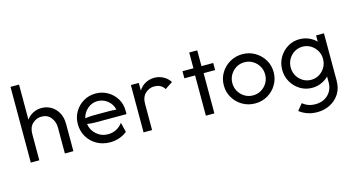

<svg xmlns="http://www.w3.org/2000/svg" viewBox="-91 -1042 3007 1633"><g transform="rotate(-15 1413.0 -225.5)"><path d="M66.7 0Q66.7 0 66.7 -666.7Q66.7 -666.7 141.7 -666.7Q141.7 -666.7 141.7 -357.6Q165.3 -390.3 200 -407.6Q234.7 -425 274.3 -425Q318.8 -425 356.6 -403.1Q394.4 -381.2 418.1 -339.9Q441.7 -298.6 441.7 -239.6Q441.7 -239.6 441.7 0Q441.7 0 366.7 0Q366.7 0 366.7 -229.2Q366.7 -278.5 337.2 -316.3Q307.6 -354.2 254.2 -354.2Q210.4 -354.2 176 -322.6Q141.7 -291 141.7 -231.2Q141.7 -231.2 141.7 0Q141.7 0 66.7 0Z M765.3 8.3Q700 8.3 648.3 -20.8Q596.5 -50 567 -100.3Q537.5 -150.7 537.5 -212.5Q537.5 -271.5 566 -319.8Q594.4 -368.1 642.7 -396.5Q691 -425 749.3 -425Q806.9 -425 854.9 -397.6Q902.8 -370.1 931.2 -323.6Q959.7 -277.1 959.7 -218.1Q959.7 -218.1 959.7 -187.5Q959.7 -187.5 687.5 -187.5Q669.4 -187.5 650.7 -188.9Q631.9 -190.3 613.9 -193.1Q621.5 -137.5 664.2 -100Q706.9 -62.5 766 -62.5Q805.6 -62.5 839.6 -80.6Q873.6 -98.6 894.4 -128.5Q894.4 -128.5 915.3 -43.1Q885.4 -18.8 846.9 -5.2Q808.3 8.3 765.3 8.3ZM611.8 -243.8Q649.3 -250 687.5 -250Q687.5 -250 825.7 -250Q841 -250 855.9 -249Q870.8 -247.9 886.1 -246.5Q876.4 -295.1 837.5 -326.7Q798.6 -358.3 749.3 -358.3Q698.6 -358.3 660.4 -324.7Q622.2 -291 611.8 -243.8Z M1336.8 -306.9Q1334 -311.8 1330.6 -316.7Q1300.7 -354.2 1247.2 -354.2Q1203.5 -354.2 1169.1 -322.6Q1134.7 -291 1134.7 -231.2V0H1059.7V-416.7H1129.2V-349.3Q1152.1 -386.1 1188.5 -405.6Q1225 -425 1267.4 -425Q1311.8 -425 1350 -402.8Q1381.9 -384.7 1404.2 -351.4Q1404.2 -351.4 1336.8 -306.9Z M1608.3 0V-354.2H1513.9V-416.7H1610.4V-555.6H1681.2V-416.7H1784.7V-354.2H1683.3V0Z M2041.7 8.3Q1981.2 8.3 1931.2 -20.8Q1881.2 -50 1851.7 -99.3Q1822.2 -148.6 1822.2 -208.3Q1822.2 -268.8 1851.7 -317.7Q1881.2 -366.7 1931.2 -395.8Q1981.2 -425 2041.7 -425Q2102.8 -425 2152.4 -395.8Q2202.1 -366.7 2231.6 -317.7Q2261.1 -268.8 2261.1 -208.3Q2261.1 -148.6 2231.6 -99.3Q2202.1 -50 2152.4 -20.8Q2102.8 8.3 2041.7 8.3ZM2041.7 -62.5Q2081.9 -62.5 2114.6 -82.3Q2147.2 -102.1 2166.7 -135.1Q2186.1 -168.1 2186.1 -208.3Q2186.1 -248.6 2166.7 -281.6Q2147.2 -314.6 2114.6 -334.4Q2081.9 -354.2 2041.7 -354.2Q2001.4 -354.2 1968.8 -334.4Q1936.1 -314.6 1916.7 -281.6Q1897.2 -248.6 1897.2 -208.3Q1897.2 -168.1 1916.7 -135.1Q1936.1 -102.1 1968.8 -82.3Q2001.4 -62.5 2041.7 -62.5Z M2423.6 108.3Q2436.8 119.4 2453.5 128.5Q2488.2 147.2 2533.3 147.2Q2603.5 147.2 2646.9 104.9Q2690.3 62.5 2690.3 -4.2V-54.9Q2662.5 -27.1 2624.7 -10.8Q2586.8 5.6 2543.7 5.6Q2486.8 5.6 2439.6 -23.3Q2392.4 -52.1 2364.2 -100.7Q2336.1 -149.3 2336.1 -208.3Q2336.1 -267.4 2364.2 -316Q2392.4 -364.6 2439.6 -393.4Q2486.8 -422.2 2543.7 -422.2Q2586.8 -422.2 2624.7 -406.2Q2662.5 -390.3 2690.3 -361.8V-416.7H2759.7V0Q2759.7 68.1 2728.1 116.7Q2696.5 165.3 2645.1 191Q2593.7 216.7 2534 216.7Q2486.1 216.7 2446.9 202.8Q2407.6 188.9 2377.1 164.6ZM2553.5 -62.5Q2593.1 -62.5 2625.3 -82.3Q2657.6 -102.1 2676.7 -135.1Q2695.8 -168.1 2695.8 -208.3Q2695.8 -248.6 2676.7 -281.6Q2657.6 -314.6 2625.3 -334.4Q2593.1 -354.2 2553.5 -354.2Q2513.9 -354.2 2481.6 -334.4Q2449.3 -314.6 2430.2 -281.6Q2411.1 -248.6 2411.1 -208.3Q2411.1 -168.1 2430.2 -135.1Q2449.3 -102.1 2481.6 -82.3Q2513.9 -62.5 2553.5 -62.5Z"/></g></svg>

Font: co2trust
Style: Regular
Weight: 400
Designer: Kristian Moeller
Foundry: Dicotype
Version: Version 1.000